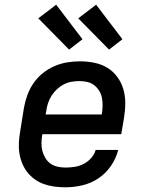

<svg xmlns="http://www.w3.org/2000/svg" viewBox="-20 -789 640 817"><path d="M259 8Q235 8 212 5Q189 2 167.5 -5.5Q146 -13 128 -26Q110 -39 96.5 -56Q83 -73 74.5 -94Q66 -115 62.5 -137.5Q59 -160 60.5 -184Q62 -208 66 -231L82 -331Q87 -358 96.5 -384.5Q106 -411 122.5 -435Q139 -459 162 -477.5Q185 -496 211.5 -507.5Q238 -519 265.5 -523.5Q293 -528 320 -528Q351 -528 381 -522Q411 -516 436 -501Q461 -486 478.5 -462.5Q496 -439 504.5 -410.5Q513 -382 513 -351Q513 -320 508 -289L496 -218H160V-217Q157 -200 156.5 -182Q156 -164 160 -148Q164 -132 172.5 -117.5Q181 -103 194 -93.5Q207 -84 224 -80Q241 -76 259 -76Q278 -76 297.5 -79Q317 -82 335 -91Q353 -100 367.5 -116Q382 -132 387 -151H483Q474 -115 452 -83Q430 -51 398.5 -30Q367 -9 330.5 -0.5Q294 8 259 8ZM413 -302V-303Q416 -320 416.5 -337.5Q417 -355 414 -371.5Q411 -388 402.5 -402Q394 -416 381.5 -426Q369 -436 352.5 -440Q336 -444 318 -444Q301 -444 284 -441Q267 -438 251.5 -430Q236 -422 222.5 -409.5Q209 -397 199.5 -382Q190 -367 184.5 -350.5Q179 -334 177 -317L174 -302ZM444 -578 313 -711 389 -769 501 -622ZM274 -578 143 -711 219 -769 331 -622Z"/></svg>

Font: Iosevka Etoile Medium Oblique
Style: Regular
Weight: 500
Italic angle: -9°
Designer: Belleve Invis
Foundry: Belleve Invis
Version: Version 15.5.2; ttfautohint (v1.8.4)